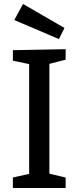

<svg xmlns="http://www.w3.org/2000/svg" viewBox="-20 -948 395 968"><path d="M311 -647 217 -623 229 -639V-58L217 -75L311 -53V0H45V-53L138 -74L127 -58V-639L141 -622L45 -642V-695L311 -700ZM277 -751 52 -847 96 -928 305 -807Z"/></svg>

Font: Bitter Thin Medium
Style: Regular
Weight: 500
Version: Version 3.021